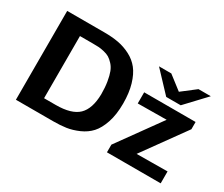

<svg xmlns="http://www.w3.org/2000/svg" viewBox="-114 -985 1497 1284"><g transform="rotate(30 635.0 -343.0)"><path d="M808 -672H903L1008 -591L1113 -672H1208L1064 -519H952ZM794 0V-59L1031 -388Q994 -388 920 -387Q846 -386 809 -386V-472H1206V-416L971 -90Q1010 -90 1090.5 -91Q1171 -92 1209 -92V0ZM91 0V-686H379Q439 -686 487.5 -677Q536 -668 581.5 -644.5Q627 -621 657.5 -582.5Q688 -544 706.5 -481.5Q725 -419 725 -336Q725 -251 704 -188.5Q683 -126 650.5 -90.5Q618 -55 570 -34Q522 -13 478 -6.5Q434 0 380 0ZM249 -103H339Q460 -103 512.5 -153.5Q565 -204 567 -317Q567 -370 560 -412Q553 -454 542.5 -481.5Q532 -509 513.5 -529Q495 -549 478.5 -559Q462 -569 436.5 -575Q411 -581 393 -582Q375 -583 347 -583H249Z"/></g></svg>

Font: Coval
Style: Black
Weight: 1000
Foundry: Context Ltd
Version: Version 001.000